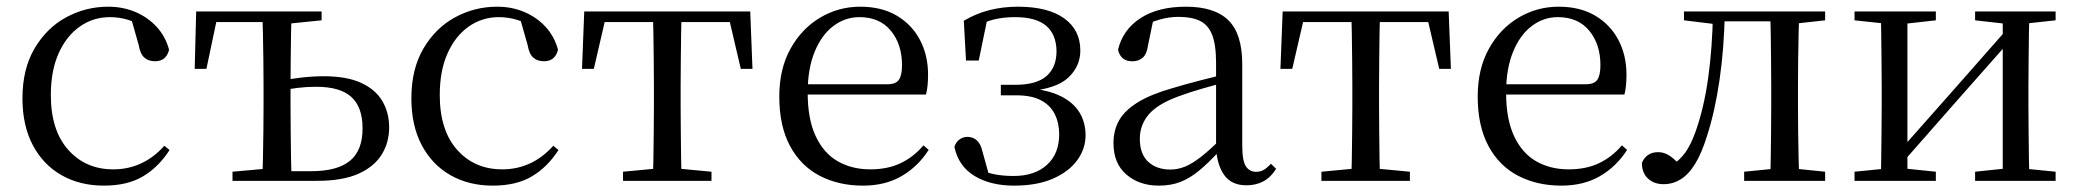

<svg xmlns="http://www.w3.org/2000/svg" viewBox="-20 -551 6328 585"><path d="M296.6 14.6Q223.8 14.6 167.8 -17.1Q111.8 -48.8 80.1 -108.5Q48.4 -168.3 48.4 -251.4Q48.4 -340.7 85.2 -403.2Q121.9 -465.8 181.5 -498.2Q241 -530.6 309.8 -530.6Q354.5 -530.6 392.7 -514.4Q430.9 -498.1 457.7 -468.8Q484.5 -439.5 495.2 -399.3Q486.3 -364.4 452.7 -364.4Q432 -364.4 419.6 -375.7Q407.1 -386.9 402.7 -413.5L377.7 -501.6L427.8 -461.9Q397.5 -482.4 370.4 -490.6Q343.3 -498.8 315 -498.8Q263.9 -498.8 222.9 -469.9Q182 -441 158.5 -388.2Q134.9 -335.4 134.9 -261.5Q134.9 -153.9 187.9 -94.5Q240.8 -35 325.2 -35Q370 -35 408.9 -52.7Q447.9 -70.3 480.8 -106.9L496.6 -93.9Q463.6 -42.3 415.9 -13.8Q368.2 14.6 296.6 14.6Z M824.5 0V-29.4H928.2Q1007.4 -29.4 1046 -60.8Q1084.7 -92.3 1084.7 -159.7Q1084.7 -224.7 1050.5 -255.6Q1016.4 -286.6 943.6 -286.6Q914.2 -286.6 886.3 -283.2Q858.5 -279.8 830.3 -273.8V-304.8Q864 -310.5 898.2 -314.6Q932.3 -318.7 966.2 -318.7Q1036.8 -318.7 1080.6 -298.4Q1124.5 -278.1 1145.1 -242.8Q1165.7 -207.5 1165.7 -162.8Q1165.7 -117.1 1143.1 -80.3Q1120.5 -43.4 1072.3 -21.7Q1024.1 0 946 0ZM779.2 0Q780.2 -24.4 781.1 -65.3Q782 -106.3 782.5 -150.3Q783 -194.3 783 -228.5V-288.3Q783 -321.7 782.5 -365.7Q782 -409.7 781.1 -450.7Q780.2 -491.8 779.2 -516H868.4Q867.4 -491.8 866.8 -450.7Q866.2 -409.7 865.7 -365.7Q865.2 -321.7 865.2 -288.3V-228.5Q865.2 -194.3 865.7 -150.3Q866.2 -106.3 866.8 -65.3Q867.4 -24.4 868.4 0ZM573.2 -341.2 577.7 -516H824.9V-483.7H604.6L645.2 -513.4L608.9 -341.2ZM688.4 0V-27.8L808.4 -38.6H824.5V0ZM824.9 -477.4V-516H959.9V-489.1L844.8 -477.4Z M1481.6 14.6Q1408.8 14.6 1352.8 -17.1Q1296.8 -48.8 1265.1 -108.5Q1233.4 -168.3 1233.4 -251.4Q1233.4 -340.7 1270.2 -403.2Q1306.9 -465.8 1366.5 -498.2Q1426 -530.6 1494.8 -530.6Q1539.5 -530.6 1577.7 -514.4Q1615.9 -498.1 1642.7 -468.8Q1669.5 -439.5 1680.2 -399.3Q1671.3 -364.4 1637.7 -364.4Q1617 -364.4 1604.6 -375.7Q1592.1 -386.9 1587.7 -413.5L1562.7 -501.6L1612.8 -461.9Q1582.5 -482.4 1555.4 -490.6Q1528.3 -498.8 1500 -498.8Q1448.9 -498.8 1407.9 -469.9Q1367 -441 1343.5 -388.2Q1319.9 -335.4 1319.9 -261.5Q1319.9 -153.9 1372.9 -94.5Q1425.8 -35 1510.2 -35Q1555 -35 1593.9 -52.7Q1632.9 -70.3 1665.8 -106.9L1681.6 -93.9Q1648.6 -42.3 1600.9 -13.8Q1553.2 14.6 1481.6 14.6Z M1753.3 -341.2 1760.1 -516H2265.9L2272.7 -341.2H2237.1L2196.8 -513.4L2239.2 -483.7H1786.7L1829.2 -513.4L1789.3 -341.2ZM1878.2 0V-27.8L1992.9 -38.6H2033.3L2147.8 -27.8V0ZM1969.2 0Q1970.2 -24.4 1970.8 -65.3Q1971.4 -106.3 1971.9 -150.3Q1972.4 -194.3 1972.4 -228.5V-288.3Q1972.4 -321.7 1971.9 -365.7Q1971.4 -409.7 1970.8 -450.7Q1970.2 -491.8 1969.2 -516H2056.8Q2055.8 -491.8 2055.3 -450.7Q2054.8 -409.7 2054.3 -365.7Q2053.8 -321.7 2053.8 -288.3V-228.5Q2053.8 -194.3 2054.3 -150.3Q2054.8 -106.3 2055.3 -65.3Q2055.8 -24.4 2056.8 0Z M2609.3 14.6Q2535.5 14.6 2477.6 -15.4Q2419.7 -45.5 2387.1 -106.2Q2354.4 -167 2354.4 -256.8Q2354.4 -341.1 2388.5 -402.5Q2422.6 -463.8 2478.8 -497.2Q2535 -530.6 2600.9 -530.6Q2666.2 -530.6 2712.4 -503.3Q2758.6 -475.9 2783.1 -429.2Q2807.7 -382.4 2807.7 -323.2Q2807.7 -286.8 2801.4 -262.9H2392.6V-294.2H2683.3Q2709.6 -294.2 2719 -308.2Q2728.3 -322.1 2728.3 -352.3Q2728.3 -416.2 2694.2 -457.5Q2660.2 -498.8 2598.6 -498.8Q2554.8 -498.8 2519 -471.6Q2483.1 -444.5 2462 -392.8Q2440.9 -341.2 2440.9 -268.7Q2440.9 -188 2465.4 -135.9Q2489.9 -83.8 2532.9 -59.4Q2576 -35 2631.5 -35Q2684.5 -35 2723.8 -53.7Q2763.2 -72.3 2793.7 -108.1L2809.6 -94.3Q2777 -43.5 2727 -14.4Q2677 14.6 2609.3 14.6Z M3069.6 14.6Q2998.2 14.6 2949.3 -14.9Q2900.4 -44.5 2887.9 -103.6Q2893.2 -119.3 2904.2 -126.7Q2915.2 -134 2927.8 -134Q2944.1 -134 2956.1 -123.5Q2968.1 -112.9 2973.6 -88.9L2996.1 -7.5L2947.8 -42.1Q2977.9 -26.9 3005.6 -20.9Q3033.3 -14.8 3068.3 -14.8Q3132.6 -14.8 3169.9 -48.7Q3207.2 -82.5 3207.2 -141.5Q3207.2 -176.1 3193.8 -203.1Q3180.4 -230.1 3151.9 -245.3Q3123.3 -260.6 3076 -260.6H3029.4V-292.6H3073.6Q3138.2 -292.6 3168.7 -319.4Q3199.3 -346.3 3199.1 -396.1Q3198.1 -446.9 3167 -472.9Q3135.9 -498.8 3072.8 -498.8Q3038.2 -498.8 3008.4 -491.7Q2978.6 -484.6 2949 -466.1L2989 -497.1L2962.1 -366.5H2923.3L2916.6 -487.8Q2954.3 -510 2995.2 -520.3Q3036.1 -530.6 3081 -530.6Q3172.5 -530.6 3222 -495.4Q3271.4 -460.1 3271.6 -397.7Q3271.9 -349.6 3235.4 -314.9Q3198.9 -280.3 3112.8 -273.2L3114.6 -282Q3175 -276.8 3213.1 -257.4Q3251.2 -238.1 3269.4 -207.8Q3287.6 -177.5 3287.6 -138.7Q3287.6 -98 3262.4 -63.1Q3237.1 -28.2 3188.5 -6.8Q3140 14.6 3069.6 14.6Z M3510.7 14.6Q3451.5 14.6 3412.1 -19.1Q3372.6 -52.8 3372.6 -115.1Q3372.6 -153.9 3389.8 -184.3Q3406.9 -214.6 3446.4 -239Q3485.9 -263.5 3551.9 -282.3Q3593.8 -294.9 3639.8 -306.7Q3685.8 -318.5 3725.8 -327.7V-303.3Q3685.8 -293.3 3644.7 -281.5Q3603.6 -269.7 3569.6 -257Q3506.3 -233.6 3479.6 -201.7Q3452.9 -169.7 3452.9 -128.2Q3452.9 -81.6 3478.5 -58Q3504.2 -34.4 3546.1 -34.4Q3568.6 -34.4 3590.6 -43.3Q3612.6 -52.2 3640.7 -74.2Q3668.7 -96.3 3706.8 -134.4L3715.5 -87.1H3691.9Q3660.7 -53.7 3633.5 -31.1Q3606.2 -8.4 3577.1 3.1Q3548 14.6 3510.7 14.6ZM3777.8 13.6Q3733.1 13.6 3710.8 -16.6Q3688.5 -46.7 3685.2 -99.7V-103.3V-359Q3685.2 -415 3673.1 -445.3Q3660.9 -475.6 3635.7 -487.6Q3610.6 -499.6 3571 -499.6Q3542.3 -499.6 3513.1 -491.4Q3483.9 -483.2 3450.7 -464.7L3494.2 -491.9L3477.8 -412.7Q3474.2 -386 3461.7 -375.2Q3449.1 -364.3 3430.4 -364.3Q3394.2 -364.3 3386.5 -399.7Q3401.4 -461 3455.1 -495.8Q3508.8 -530.6 3593.2 -530.6Q3680.5 -530.6 3722.8 -489.2Q3765 -447.8 3765 -354.6V-107.7Q3765 -60.8 3776.1 -44.2Q3787.1 -27.5 3807.4 -27.5Q3820 -27.5 3830 -33.2Q3840 -38.8 3852.4 -52.1L3868.1 -36.7Q3852.2 -10.7 3829.6 1.4Q3807 13.6 3777.8 13.6Z M3881.3 -341.2 3888.1 -516H4393.9L4400.7 -341.2H4365.1L4324.8 -513.4L4367.2 -483.7H3914.7L3957.2 -513.4L3917.3 -341.2ZM4006.2 0V-27.8L4120.9 -38.6H4161.3L4275.8 -27.8V0ZM4097.2 0Q4098.2 -24.4 4098.8 -65.3Q4099.4 -106.3 4099.9 -150.3Q4100.4 -194.3 4100.4 -228.5V-288.3Q4100.4 -321.7 4099.9 -365.7Q4099.4 -409.7 4098.8 -450.7Q4098.2 -491.8 4097.2 -516H4184.8Q4183.8 -491.8 4183.3 -450.7Q4182.8 -409.7 4182.3 -365.7Q4181.8 -321.7 4181.8 -288.3V-228.5Q4181.8 -194.3 4182.3 -150.3Q4182.8 -106.3 4183.3 -65.3Q4183.8 -24.4 4184.8 0Z M4737.3 14.6Q4663.5 14.6 4605.6 -15.4Q4547.7 -45.5 4515.1 -106.2Q4482.4 -167 4482.4 -256.8Q4482.4 -341.1 4516.5 -402.5Q4550.6 -463.8 4606.8 -497.2Q4663 -530.6 4728.9 -530.6Q4794.2 -530.6 4840.4 -503.3Q4886.6 -475.9 4911.1 -429.2Q4935.7 -382.4 4935.7 -323.2Q4935.7 -286.8 4929.4 -262.9H4520.6V-294.2H4811.3Q4837.6 -294.2 4847 -308.2Q4856.3 -322.1 4856.3 -352.3Q4856.3 -416.2 4822.2 -457.5Q4788.2 -498.8 4726.6 -498.8Q4682.8 -498.8 4647 -471.6Q4611.1 -444.5 4590 -392.8Q4568.9 -341.2 4568.9 -268.7Q4568.9 -188 4593.4 -135.9Q4617.9 -83.8 4660.9 -59.4Q4704 -35 4759.5 -35Q4812.5 -35 4851.8 -53.7Q4891.2 -72.3 4921.7 -108.1L4937.6 -94.3Q4905 -43.5 4855 -14.4Q4805 14.6 4737.3 14.6Z M5048.7 10.2Q5019.6 10.2 5001.1 -7Q4982.7 -24.2 4982.7 -54.8Q4989.7 -71.3 5002.1 -79.3Q5014.4 -87.4 5032.3 -87.4Q5050.3 -87.4 5066.3 -77Q5082.4 -66.6 5100.6 -45.9V-35.9H5072V-46.1Q5097.7 -62.7 5114.5 -85.7Q5131.2 -108.6 5145.9 -149.1Q5171.7 -221.4 5184.6 -313.7Q5197.5 -406.1 5199.3 -516H5235.4Q5233.2 -403.6 5219.3 -308Q5205.4 -212.4 5181.6 -138.5Q5165 -84.3 5144.6 -51.4Q5124.2 -18.6 5100.2 -4.2Q5076.3 10.2 5048.7 10.2ZM5110.8 -489.1V-516H5214V-477.4H5206.8ZM5215.8 -486V-516H5406.9V-486ZM5294.2 0V-27.8L5402.9 -38.6H5435.3L5541 -27.8V0ZM5373.7 0Q5374.7 -24.4 5375.2 -65.3Q5375.7 -106.3 5376.2 -150.3Q5376.7 -194.3 5376.7 -228.5V-288.3Q5376.7 -321.7 5376.2 -365.7Q5375.7 -409.7 5375.2 -450.7Q5374.7 -491.8 5373.7 -516H5462.2Q5461.2 -491.8 5460.2 -450.7Q5459.2 -409.7 5458.7 -365.7Q5458.2 -321.7 5458.2 -288.3V-228.5Q5458.2 -194.3 5458.7 -150.3Q5459.2 -106.3 5460.2 -65.3Q5461.2 -24.4 5462.2 0ZM5417.5 -477.4V-516H5541V-489.1L5435.3 -477.4Z M5630.5 0V-27.8L5738.7 -38.6H5773.3L5878.3 -27.8V0ZM5997.9 0V-27.8L6100.6 -38.6H6135L6243.2 -27.8V0ZM5710.1 0Q5711.3 -24.4 5711.8 -65.3Q5712.3 -106.3 5712.8 -150.3Q5713.3 -194.3 5713.3 -228.5V-288.3Q5713.3 -321.7 5712.8 -365.7Q5712.3 -409.7 5711.8 -450.7Q5711.3 -491.8 5710.1 -516H5791.7V0ZM5769.1 -46.9 5733.9 -65.8H5745.3L5922.2 -265.6L6103 -470.9L6136.7 -451H6125.4L5947.1 -249.4ZM6082.1 0V-516H6163.4Q6162.4 -491.8 6161.9 -450.7Q6161.4 -409.7 6160.9 -365.7Q6160.4 -321.7 6160.4 -288.3V-228.5Q6160.4 -194.3 6160.9 -150.3Q6161.4 -106.3 6161.9 -65.3Q6162.4 -24.4 6163.4 0ZM5630.5 -489.1V-516H5878.3V-489.1L5774.1 -477.4H5739.7ZM5997.9 -489.1V-516H6243.2V-489.1L6135.8 -477.4H6101.4Z"/></svg>

Font: Early Summer Mincho VF
Style: Regular
Weight: 250
Designer: GuiWonder
Version: Version 1.002